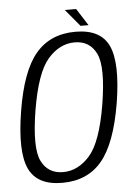

<svg xmlns="http://www.w3.org/2000/svg" viewBox="-51 -732 564 777"><g transform="rotate(-5 231.0 -344.0)"><path d="M171 4Q273.5 4 332.2 -66.2Q391 -136.5 418 -298Q444 -459 411.5 -529.8Q379 -600.5 276.5 -600.5Q174 -600.5 114.8 -530.2Q55.5 -460 29.5 -298Q3.5 -137.5 36 -66.8Q68.5 4 171 4ZM178 -39Q116.5 -39 90 -93Q63.5 -147 88 -298Q113 -448.5 160.5 -503.2Q208 -558 269.5 -558Q331 -558 357.5 -503.5Q384 -449 359.5 -298Q334.5 -147.5 286.8 -93.2Q239 -39 178 -39ZM299.5 -622.5H332L287.5 -692H241.5Z"/></g></svg>

Font: Anybody SemiCondensed Light
Style: Italic
Weight: 300
Width: 4
Italic angle: -10°
Version: Version 1.113;gftools[0.9.25]